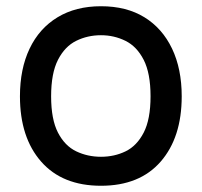

<svg xmlns="http://www.w3.org/2000/svg" viewBox="-20 -586 647 616"><path d="M304 10Q180 10 112 -67.5Q44 -145 44 -277Q44 -365 75 -430Q106 -495 164.5 -530.5Q223 -566 304 -566Q386 -566 443.5 -530.5Q501 -495 532 -430Q563 -365 563 -277Q563 -145 495.5 -67.5Q428 10 304 10ZM304 -83Q347 -83 383 -100.5Q419 -118 441 -160.5Q463 -203 463 -277Q463 -351 441 -394Q419 -437 382.5 -455Q346 -473 304 -473Q261 -473 224.5 -455Q188 -437 166 -394Q144 -351 144 -277Q144 -203 166 -160.5Q188 -118 224.5 -100.5Q261 -83 304 -83Z"/></svg>

Font: Zain
Style: Bold
Weight: 700
Designer: Zain,Boutros
Foundry: Mobile Telecommunications Company (Zain), 2024
Version: Version 1.50; ttfautohint (v1.8.4)